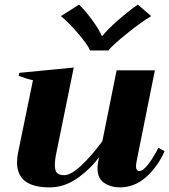

<svg xmlns="http://www.w3.org/2000/svg" viewBox="-20 -803 734 833"><path d="M244 -733 323 -783Q350 -757 380 -716Q410 -675 421 -648H425Q446 -675 493 -716Q540 -757 578 -783L636 -733Q598 -711 534 -660Q470 -609 450 -584H371Q360 -610 316.5 -660.5Q273 -711 244 -733ZM694 -147Q664 -79 613.5 -34.5Q563 10 500 10Q461 10 432 -9.5Q403 -29 403 -73Q403 -86 406 -102L410 -120Q366 -64 311.5 -27Q257 10 195 10Q54 10 54 -98Q54 -119 58 -139L123 -455Q95 -461 61 -474L64 -487L300 -510L225 -142Q218 -110 218 -87Q218 -62 227.5 -52.5Q237 -43 259 -43Q287 -43 331 -83.5Q375 -124 424 -190L486 -498H652L574 -110Q570 -90 570 -83Q570 -61 585 -61Q601 -61 624.5 -92Q648 -123 667 -162Z"/></svg>

Font: Trirong ExtraBold
Style: Italic
Weight: 800
Italic angle: -12°
Designer: Katatrad Team
Foundry: CadsonDemak
Version: Version 1.001